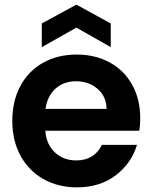

<svg xmlns="http://www.w3.org/2000/svg" viewBox="-20 -798 657 827"><path d="M584 -289Q584 -259 580 -235H175Q180 -175 217 -141Q254 -107 308 -107Q386 -107 419 -174H570Q546 -94 478 -42.5Q410 9 311 9Q231 9 167.5 -26.5Q104 -62 68.5 -127Q33 -192 33 -277Q33 -363 68 -428Q103 -493 166 -528Q229 -563 311 -563Q390 -563 452.5 -529Q515 -495 549.5 -432.5Q584 -370 584 -289ZM439 -329Q438 -383 400 -415.5Q362 -448 307 -448Q255 -448 219.5 -416.5Q184 -385 176 -329ZM309 -679 160 -595V-697L309 -778L457 -697V-595Z"/></svg>

Font: MSTAGE SemiBold
Style: Regular
Weight: 600
Designer: Ninad Kale (Devanagari), Jonny Pinhorn (Latin)
Foundry: Indian Type Foundry
Version: 4.004